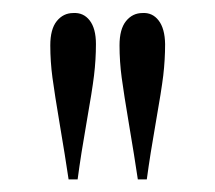

<svg xmlns="http://www.w3.org/2000/svg" viewBox="-20 -750 338 302"><path d="M204.1 -729.5Q219.7 -730.5 229.5 -717.8Q239.3 -705.1 239.7 -680.7Q239.7 -656.2 236.8 -631.3Q233.9 -607.4 225.1 -557.6Q216.3 -507.8 210.9 -467.8H196.8Q191.4 -504.4 183.1 -553.2Q174.8 -602.5 171.4 -627.9Q168 -653.3 168 -678.7Q168 -704.1 178.2 -716.8Q188.5 -729.5 204.1 -729.5ZM95.2 -729.5Q111.3 -730.5 121.1 -717.8Q130.9 -705.1 130.9 -680.7Q130.9 -656.2 127.9 -631.3Q125 -607.4 116.2 -557.6Q107.4 -507.8 102.1 -467.8H87.9Q82.5 -504.4 74.2 -553.2Q65.9 -602.5 62.5 -627.9Q59.1 -653.3 59.1 -678.7Q59.1 -704.1 69.3 -716.8Q79.6 -729.5 95.2 -729.5Z"/></svg>

Font: PlayfairDisplay-Regular
Style: Regular
Weight: 400
Designer: Claus Eggers Sørensen
Foundry: Claus Eggers Sørensen
Version: Version 1.002;PS 001.002;hotconv 1.0.70;makeotf.lib2.5.58329